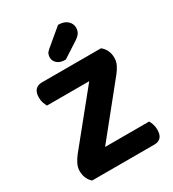

<svg xmlns="http://www.w3.org/2000/svg" viewBox="-200 -951 959 1062"><g transform="rotate(-30 279.5 -420.0)"><path d="M76 -167 434 -609H480Q518 -578 518 -527Q518 -504 508 -483Q498 -462 482 -442L126 0H72Q57 -12 47.5 -33Q38 -54 38 -80Q38 -102 49 -124.5Q60 -147 76 -167ZM92 0 163 -125H508Q514 -115 519.5 -99Q525 -83 525 -64Q525 -31 510.5 -15.5Q496 0 470 0ZM451 -609 395 -484H63Q57 -494 51.5 -509.5Q46 -525 46 -544Q46 -577 61 -593Q76 -609 102 -609ZM229 -748 339 -840Q377 -840 397.5 -821.5Q418 -803 418 -777Q418 -759 409.5 -744.5Q401 -730 376 -714L280 -652Q245 -652 227 -668Q209 -684 209 -705Q209 -716 212.5 -726.5Q216 -737 229 -748Z"/></g></svg>

Font: Baloo Bhaijaan 2
Style: Bold
Weight: 700
Designer: Sanskriti Dholi, Noopur Datye and Ek Type
Foundry: Ek Type
Version: Version 1.701